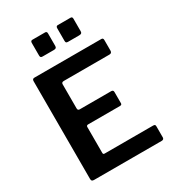

<svg xmlns="http://www.w3.org/2000/svg" viewBox="-223 -1079 1090 1203"><g transform="rotate(-30 322.5 -477.0)"><path d="M94 -742C84 -742 79 -736.3 79 -725V-18C79 -11.3 80.5 -6.7 83.5 -4C86.5 -1.3 91.3 0 98 0H587C593 0 597.3 -1.5 600 -4.5C602.7 -7.5 604 -11 604 -15V-96C604 -101.3 602.8 -105 600.5 -107C598.2 -109 594 -110 588 -110H238C234 -110 231.2 -110.8 229.5 -112.5C227.8 -114.2 227 -117.3 227 -122V-308C227 -316 231.3 -320 240 -320H470C479.3 -320 484 -324 484 -332V-413C484 -423 479 -428 469 -428H241C231.7 -428 227 -433 227 -443V-618C227 -627.3 232.7 -632 244 -632H574C586 -632 592 -638.3 592 -651V-727C592 -737 587.7 -742 579 -742ZM307 -849V-940C307 -949.3 302.7 -954 294 -954H202C193.3 -954 189 -948.7 189 -938V-847C189 -841.7 190.2 -837.7 192.5 -835C194.8 -832.3 199.3 -831 206 -831H286C293.3 -831 298.7 -832.3 302 -835C305.3 -837.7 307 -842.3 307 -849ZM491 -849V-940C491 -949.3 486.7 -954 478 -954H386C377.3 -954 373 -948.7 373 -938V-847C373 -841 374.2 -836.8 376.5 -834.5C378.8 -832.2 383.3 -831 390 -831H469C477 -831 482.7 -832.3 486 -835C489.3 -837.7 491 -842.3 491 -849Z"/></g></svg>

Font: Libre Franklin SemiBold
Style: Regular
Weight: 600
Designer: Pablo Impallari, Rodrigo Fuenzalida
Foundry: Impallari Type
Version: Version 1.002; ttfautohint (v1.5)